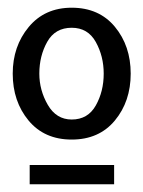

<svg xmlns="http://www.w3.org/2000/svg" viewBox="-20 -757 372 498"><path d="M13 -566Q13 -637 54.5 -687Q96 -737 166 -737Q237 -737 278 -687.5Q319 -638 319 -566Q319 -494 278 -444.5Q237 -395 166 -395Q95 -395 54 -444.5Q13 -494 13 -566ZM276 -279H57V-329H276ZM166 -447Q208 -447 228.5 -483.5Q249 -520 249 -566Q249 -611 228.5 -648Q208 -685 166 -685Q123 -685 102.5 -648.5Q82 -612 82 -566Q82 -523 104 -485Q126 -447 166 -447Z"/></svg>

Font: Rosario
Style: Regular
Weight: 400
Designer: Hector Gatti
Foundry: Omnibus-Type
Version: Version 1.004